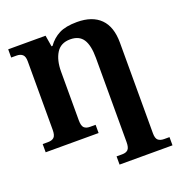

<svg xmlns="http://www.w3.org/2000/svg" viewBox="-166 -870 1180 1251"><g transform="rotate(-20 424.5 -244.0)"><path d="M449 183H488Q515 183 528.5 169.5Q542 156 542 118V-466Q542 -553 514.5 -595Q487 -637 425 -637Q359 -637 328.5 -587.5Q298 -538 298 -459V-122Q298 -84 311.5 -70.5Q325 -57 352 -57H391V0H24V-57H61Q89 -57 103 -70.5Q117 -84 117 -122V-597Q117 -631 102 -644Q87 -657 61 -657H24V-714H283L296 -636H303Q335 -681 381 -704.5Q427 -728 505 -728Q611 -728 667 -672Q723 -616 723 -506V123Q723 158 737.5 170.5Q752 183 779 183H816V240H449Z"/></g></svg>

Font: Noto Serif ExtraBold
Style: Regular
Weight: 800
Designer: Monotype Design Team
Foundry: Monotype Imaging Inc.
Version: Version 1.001